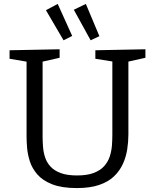

<svg xmlns="http://www.w3.org/2000/svg" viewBox="-20 -949 789 978"><path d="M465.7 -693 720.7 -698V-654.7L622.3 -632.7L634 -654.3V-264.3Q634 -226.7 628 -188Q622 -149.3 606 -114.2Q590 -79 561 -51Q532 -23 485.3 -7Q438.7 9 371.3 9Q294.7 9 246 -10.2Q197.3 -29.3 170.3 -60.5Q143.3 -91.7 132 -127.3Q120.7 -163 118 -196.2Q115.3 -229.3 115.3 -253.3V-654L127 -633L28.7 -649.7V-693L283.7 -698V-654.7L186.3 -632.7L197 -654V-253.3Q197 -228.3 199.2 -200.7Q201.3 -173 209.8 -147.2Q218.3 -121.3 237.2 -100.7Q256 -80 288.7 -67.7Q321.3 -55.3 372.3 -55.3Q424.3 -55.3 457.8 -68.2Q491.3 -81 510.8 -103Q530.3 -125 539.2 -152.3Q548 -179.7 550.2 -208.5Q552.3 -237.3 552.3 -264.3V-654.3L562.3 -634.3L465.7 -649.7ZM303.7 -743.7 347.7 -766 274 -929 214 -897ZM441.7 -743.7 486.3 -764.7 417.3 -929 356 -899.3Z"/></svg>

Font: Bitter Thin
Style: Regular
Weight: 100
Designer: Sol Matas, and Bitter project Authors
Foundry: Sol Matas
Version: Version 2.002